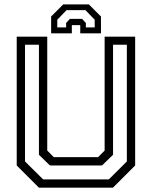

<svg xmlns="http://www.w3.org/2000/svg" viewBox="-20 -870 704 890"><path d="M160.5 0 57.5 -103V-700H199V-172L229.5 -141.5H434.5L465 -172V-700H606.5V-103L503.5 0ZM180 -38.5H484.5L568 -121.5V-662.5H504V-152.5L453 -103H211.5L160.5 -152.5V-662.5H96V-121.5ZM392 -849.5 448 -793.5V-715.5H352V-753.5H313V-715.5H217V-793.5L273 -849.5ZM376 -823H288.5L245.5 -778.5V-743H286.5V-763.5L304 -782.5H360.5L378 -763.5V-743H419V-778.5Z"/></svg>

Font: Tourney Thin
Style: Regular
Weight: 400
Version: Version 1.015